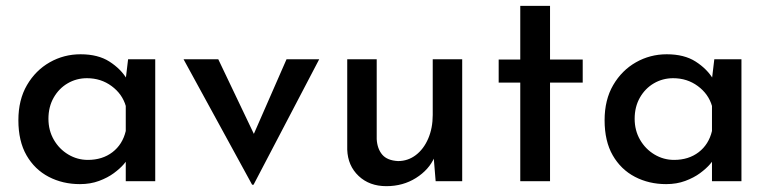

<svg xmlns="http://www.w3.org/2000/svg" viewBox="-20 -621 2640 658"><path d="M254 10Q195 10 147 -15Q99 -40 71 -88.5Q43 -137 43 -209Q43 -279 72.5 -329.5Q102 -380 150.5 -407.5Q199 -435 256 -435Q316 -435 355 -410Q394 -385 415 -350L409 -334L419 -418H512V0H411V-106L421 -81Q417 -73 404 -58Q391 -43 370 -27.5Q349 -12 319.5 -1Q290 10 254 10ZM281 -73Q331 -73 365.5 -99.5Q400 -126 411 -172V-258Q399 -299 362.5 -326Q326 -353 278 -353Q242 -353 212 -335.5Q182 -318 164 -286.5Q146 -255 146 -214Q146 -174 164.5 -142Q183 -110 214 -91.5Q245 -73 281 -73Z M844 12 609 -418H728L883 -93L821 -96L962 -418H1074L849 12Z M1304 17Q1246 17 1209 -18Q1172 -53 1170 -108V-418H1271V-144Q1273 -111 1290 -91Q1307 -71 1344 -69Q1378 -69 1405 -89.5Q1432 -110 1447.5 -146Q1463 -182 1463 -227V-418H1564V0H1473L1465 -98L1469 -82Q1450 -39 1405.5 -11Q1361 17 1304 17Z M1763 -601H1865V-417H1977V-338H1865V0H1763V-338H1689V-417H1763Z M2263 10Q2204 10 2156 -15Q2108 -40 2080 -88.5Q2052 -137 2052 -209Q2052 -279 2081.5 -329.5Q2111 -380 2159.5 -407.5Q2208 -435 2265 -435Q2325 -435 2364 -410Q2403 -385 2424 -350L2418 -334L2428 -418H2521V0H2420V-106L2430 -81Q2426 -73 2413 -58Q2400 -43 2379 -27.5Q2358 -12 2328.5 -1Q2299 10 2263 10ZM2290 -73Q2340 -73 2374.5 -99.5Q2409 -126 2420 -172V-258Q2408 -299 2371.5 -326Q2335 -353 2287 -353Q2251 -353 2221 -335.5Q2191 -318 2173 -286.5Q2155 -255 2155 -214Q2155 -174 2173.5 -142Q2192 -110 2223 -91.5Q2254 -73 2290 -73Z"/></svg>

Font: Reem Kufi Fun
Style: Regular
Weight: 400
Designer: Khaled Hosny
Version: Version 1.005